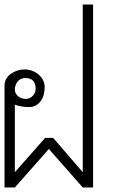

<svg xmlns="http://www.w3.org/2000/svg" viewBox="-20 -832 538 852"><path d="M393.1 0H347.2L196.8 -170.9L45.9 0H0V-452.1Q0 -469.7 8.3 -483.2Q16.6 -496.6 29.8 -505.6Q43 -514.6 58.8 -519.3Q74.7 -523.9 89.8 -523.9Q106.4 -523.9 122.3 -518.1Q138.2 -512.2 150.6 -501.7Q163.1 -491.2 170.7 -476.8Q178.2 -462.4 178.2 -444.8Q178.2 -429.2 174.3 -413.3Q170.4 -397.5 161.9 -385Q153.3 -372.6 140.1 -364.7Q127 -356.9 108.9 -356.9Q93.8 -356.9 76.9 -359.6Q60.1 -362.3 45.9 -367.2V-67.9L180.2 -220.2H215.8L347.2 -67.9V-812H393.1ZM45.9 -435.1Q45.9 -425.3 50 -417.5Q54.2 -409.7 61 -404.3Q67.9 -398.9 76.7 -396Q85.4 -393.1 94.2 -393.1Q103.5 -393.1 111.6 -396.7Q119.6 -400.4 125.5 -406.7Q131.3 -413.1 134.8 -421.4Q138.2 -429.7 138.2 -439Q138.2 -461.9 126.5 -473.9Q114.7 -485.8 91.8 -485.8Q81.5 -485.8 73 -481.7Q64.5 -477.5 58.6 -470.5Q52.7 -463.4 49.3 -454.1Q45.9 -444.8 45.9 -435.1Z"/></svg>

Font: Saysettha OT
Style: Regular
Weight: 400
Designer: John M. Durdin and Silvain Dupertuis
Foundry: Lao Script for Windows
Version: Version 2.000